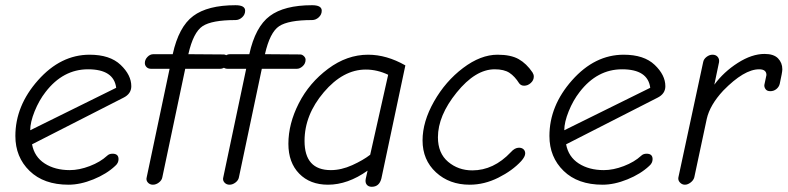

<svg xmlns="http://www.w3.org/2000/svg" viewBox="-20 -703 3023 737"><path d="M243 6Q148 6 93.5 -47Q39 -100 39 -181Q39 -297 126 -395Q213 -493 324 -493Q402 -493 443 -454Q484 -415 484 -372Q484 -343 454 -328L103 -149Q112 -101 151.5 -75.5Q191 -50 248 -50Q284 -50 324.5 -65.5Q365 -81 391 -105Q399 -113 412 -113Q435 -113 435 -92Q435 -77 422 -66Q389 -35 338.5 -14.5Q288 6 243 6ZM96 -203 426 -366Q417 -437 318 -437Q222 -437 155 -350Q130 -318 113 -276Q96 -234 96 -203Z M543 -22 631 -439H559Q549 -439 542.5 -445.5Q536 -452 536 -461Q536 -474 546 -484.5Q556 -495 569 -495H643Q666 -600 721.5 -641.5Q777 -683 884 -683Q921 -683 921 -662Q921 -647 909.5 -636.5Q898 -626 884 -626Q793 -626 757.5 -602.5Q722 -579 703 -495L838 -494Q846 -494 852.5 -487.5Q859 -481 859 -474Q859 -459 848 -449Q837 -439 826 -439H691L603 -22Q601 -11 590 -2.5Q579 6 567 6Q555 6 547.5 -2.5Q540 -11 543 -22Z M837 -22 925 -439H853Q843 -439 836.5 -445.5Q830 -452 830 -461Q830 -474 840 -484.5Q850 -495 863 -495H937Q960 -600 1015.5 -641.5Q1071 -683 1178 -683Q1215 -683 1215 -662Q1215 -647 1203.5 -636.5Q1192 -626 1178 -626Q1087 -626 1051.5 -602.5Q1016 -579 997 -495L1132 -494Q1140 -494 1146.5 -487.5Q1153 -481 1153 -474Q1153 -459 1142 -449Q1131 -439 1120 -439H985L897 -22Q895 -11 884 -2.5Q873 6 861 6Q849 6 841.5 -2.5Q834 -11 837 -22Z M1239 6Q1170 6 1128.5 -36.5Q1087 -79 1087 -151Q1087 -228 1127 -306.5Q1167 -385 1239.5 -439Q1312 -493 1393 -493Q1464 -493 1536 -452L1444 -18Q1436 14 1407 14Q1394 14 1387.5 5.5Q1381 -3 1384 -17L1391 -48Q1315 6 1239 6ZM1250 -50Q1290 -50 1332 -69Q1374 -88 1401 -109L1470 -416Q1428 -436 1384 -436Q1297 -436 1223 -349Q1149 -262 1149 -162Q1149 -50 1250 -50Z M1783 6Q1705 6 1653.5 -41.5Q1602 -89 1602 -164Q1602 -236 1646 -313.5Q1690 -391 1757.5 -442Q1825 -493 1890 -493Q1941 -493 1971 -476Q2001 -459 2024 -425Q2029 -417 2029 -409Q2029 -395 2017.5 -384.5Q2006 -374 1992 -374Q1980 -374 1973 -383Q1956 -410 1935.5 -423.5Q1915 -437 1879 -437Q1805 -437 1733 -348Q1661 -259 1661 -176Q1661 -115 1700 -82Q1739 -49 1793 -49Q1875 -49 1941 -119Q1956 -136 1972 -136Q1983 -136 1989.5 -130Q1996 -124 1996 -114Q1996 -102 1981 -85Q1947 -48 1893 -21Q1839 6 1783 6Z M2293 6Q2198 6 2143.5 -47Q2089 -100 2089 -181Q2089 -297 2176 -395Q2263 -493 2374 -493Q2452 -493 2493 -454Q2534 -415 2534 -372Q2534 -343 2504 -328L2153 -149Q2162 -101 2201.5 -75.5Q2241 -50 2298 -50Q2334 -50 2374.5 -65.5Q2415 -81 2441 -105Q2449 -113 2462 -113Q2485 -113 2485 -92Q2485 -77 2472 -66Q2439 -35 2388.5 -14.5Q2338 6 2293 6ZM2146 -203 2476 -366Q2467 -437 2368 -437Q2272 -437 2205 -350Q2180 -318 2163 -276Q2146 -234 2146 -203Z M2584 -22 2679 -464Q2681 -476 2692 -484.5Q2703 -493 2715 -493Q2728 -493 2735 -484.5Q2742 -476 2740 -464L2722 -378Q2758 -427 2812 -461.5Q2866 -496 2915 -496Q2950 -496 2966.5 -479Q2983 -462 2983 -437Q2983 -426 2973 -381Q2970 -369 2960 -361Q2950 -353 2937 -353Q2924 -353 2918.5 -361Q2913 -369 2914 -377Q2922 -413 2922 -415Q2922 -437 2894 -437Q2836 -437 2756 -355Q2705 -300 2693 -247L2645 -22Q2642 -11 2631 -2.5Q2620 6 2609 6Q2598 6 2590 -2.5Q2582 -11 2584 -22Z"/></svg>

Font: Comic Neue
Style: Italic
Weight: 400
Italic angle: -12°
Designer: Craig Rozynski
Foundry: Craig Rozynski
Version: Version 2.003